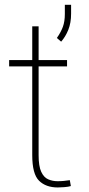

<svg xmlns="http://www.w3.org/2000/svg" viewBox="-20 -782 376 811"><path d="M263.2 -528.3V-501.5H143.1V-126.5Q143.1 -80.1 154.1 -56.4Q165 -32.7 183.3 -24.7Q201.7 -16.6 222.7 -16.6Q237.8 -16.6 249.5 -17.8Q261.2 -19 274.9 -21L279.3 3.9Q268.6 7.3 251.5 8.5Q234.4 9.8 224.1 9.8Q173.8 9.8 145 -18.6Q116.2 -46.9 116.2 -126.5V-501.5H18.6V-528.3H116.2V-670.9H143.1V-528.3ZM280.3 -761.7V-724.1Q280.3 -685.5 268.6 -656.2Q256.8 -627 238.3 -606L220.2 -621.6Q237.3 -646 245.6 -668.7Q253.9 -691.4 253.9 -723.1V-761.7Z"/></svg>

Font: Vazirmatn RD Thin
Style: Regular
Weight: 100
Designer: Saber Rastikerdar
Foundry: Saber Rastikerdar
Version: Version 32.102